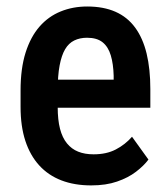

<svg xmlns="http://www.w3.org/2000/svg" viewBox="-20 -558 514 588"><path d="M259.3 9.8Q208 9.8 168 -5.6Q127.9 -21 100.1 -51.5Q72.3 -82 57.6 -126.7Q43 -171.4 43 -230.5V-281.2Q43 -348.1 58.3 -396.7Q73.7 -445.3 101.1 -476.6Q128.4 -507.8 165.8 -522.9Q203.1 -538.1 247.1 -538.1Q296.9 -538.1 333.5 -522Q370.1 -505.9 393.8 -473.6Q417.5 -441.4 429 -394Q440.4 -346.7 440.4 -285.2V-228H97.7V-314H328.1V-326.2Q327.1 -362.3 319.3 -388.4Q311.5 -414.6 294.2 -428.5Q276.9 -442.4 246.6 -442.4Q224.6 -442.4 207.5 -434.1Q190.4 -425.8 179.4 -407.2Q168.5 -388.7 162.6 -357.7Q156.7 -326.7 156.7 -281.2V-230.5Q156.7 -190.9 163.8 -163.6Q170.9 -136.2 185.1 -118.9Q199.2 -101.6 219.5 -93.5Q239.7 -85.4 266.6 -85.4Q306.2 -85.4 334.7 -100.3Q363.3 -115.2 384.3 -139.2L434.6 -69.3Q420.4 -50.3 396.5 -32Q372.6 -13.7 338.6 -2Q304.7 9.8 259.3 9.8Z"/></svg>

Font: Roboto Condensed Medium
Style: Regular
Weight: 500
Designer: Christian Robertson
Foundry: Google
Version: Version 3.0